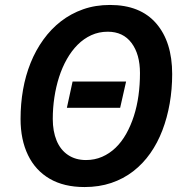

<svg xmlns="http://www.w3.org/2000/svg" viewBox="-20 -745 741 775"><path d="M321 10Q238 10 180.5 -23.5Q123 -57 93 -119Q63 -181 63 -265Q63 -326 73 -383Q83 -440 103.5 -491Q124 -542 155 -585Q186 -628 226 -659Q266 -690 315.5 -707.5Q365 -725 424 -725Q546 -725 610.5 -650.5Q675 -576 675 -446Q675 -385 665 -327.5Q655 -270 635.5 -219Q616 -168 586.5 -126Q557 -84 517.5 -53.5Q478 -23 429 -6.5Q380 10 321 10ZM327 -99Q362 -99 392 -112Q422 -125 446.5 -148.5Q471 -172 489.5 -205Q508 -238 520.5 -277Q533 -316 539 -359.5Q545 -403 545 -450Q545 -526 511 -571.5Q477 -617 415 -617Q379 -617 348.5 -603Q318 -589 293.5 -564.5Q269 -540 250 -506.5Q231 -473 218.5 -434Q206 -395 199.5 -352Q193 -309 193 -265Q193 -215 208.5 -177.5Q224 -140 254.5 -119.5Q285 -99 327 -99ZM250 -310 273 -416H489L465 -310Z"/></svg>

Font: Noto Sans Display SemiBold
Style: Italic
Weight: 600
Italic angle: -12°
Designer: Monotype Design Team
Foundry: Monotype Imaging Inc.
Version: Version 2.003